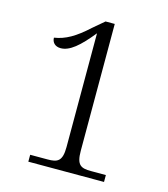

<svg xmlns="http://www.w3.org/2000/svg" viewBox="-108 -803 775 887"><g transform="rotate(15 279.5 -359.0)"><path d="M110 0H472V-33H401C353 -33 331 -42 331 -111V-718H287L234 -673C174 -618 129 -592 76 -584C76 -562 91 -545 118 -545C161 -545 204 -582 263 -655V-111C263 -42 240 -33 193 -33H110Z"/></g></svg>

Font: Noto Serif Ethiopic Light
Style: Regular
Weight: 300
Designer: Monotype Design Team
Foundry: Monotype Imaging Inc.
Version: Version 2.102